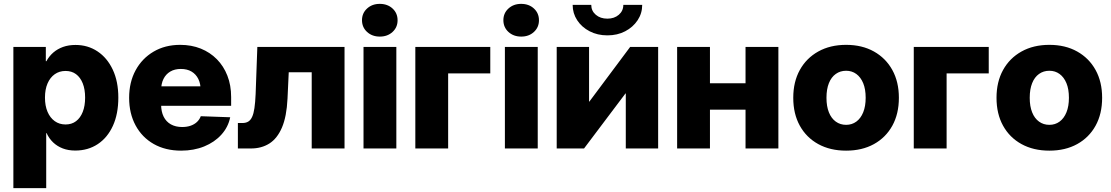

<svg xmlns="http://www.w3.org/2000/svg" viewBox="-20 -764 5719 988"><path d="M48.8 204.1V-522.5H215.8V-449.2H218.8Q232.9 -475.1 254.4 -493.7Q275.9 -512.2 304.4 -522.5Q333 -532.7 368.7 -532.7Q432.1 -532.7 481.9 -499.5Q531.7 -466.3 560.3 -405.5Q588.9 -344.7 588.9 -261.7Q588.9 -177.7 561 -116.7Q533.2 -55.7 483.2 -22.5Q433.1 10.7 367.2 10.7Q331.5 10.7 303 -0.2Q274.4 -11.2 253.4 -31.2Q232.4 -51.3 219.7 -79.1H217.8V204.1ZM317.4 -123.5Q349.1 -123.5 371.3 -140.4Q393.6 -157.2 405.8 -188.2Q418 -219.2 418 -261.7Q418 -304.2 405.8 -335Q393.6 -365.7 371.3 -382.3Q349.1 -398.9 317.4 -398.9Q285.6 -398.9 261.7 -382.1Q237.8 -365.2 224.6 -334.5Q211.4 -303.7 211.4 -261.7Q211.4 -219.7 224.6 -188.7Q237.8 -157.7 261.7 -140.6Q285.6 -123.5 317.4 -123.5Z M912.1 11.2Q831.5 11.2 771.2 -22.9Q710.9 -57.1 677.7 -118.7Q644.5 -180.2 644.5 -260.7Q644.5 -340.8 677.7 -402.1Q710.9 -463.4 770.3 -498.3Q829.6 -533.2 907.2 -533.2Q965.3 -533.2 1013.2 -513.9Q1061 -494.6 1095.9 -459.2Q1130.9 -423.8 1150.1 -374.5Q1169.4 -325.2 1169.4 -264.6V-219.7H700.2V-319.8H1089.8L1012.7 -298.8Q1012.7 -333 1000.5 -357.7Q988.3 -382.3 965.6 -395.8Q942.9 -409.2 910.6 -409.2Q878.9 -409.2 856.2 -395.8Q833.5 -382.3 821.3 -357.9Q809.1 -333.5 809.1 -299.3V-226.1Q809.1 -189.9 822 -163.8Q835 -137.7 859.4 -124Q883.8 -110.4 917.5 -110.4Q941.9 -110.4 961.2 -117.2Q980.5 -124 993.7 -136.5Q1006.8 -148.9 1013.2 -166L1164.6 -160.6Q1154.3 -109.9 1119.1 -71Q1084 -32.2 1030.8 -10.5Q977.5 11.2 912.1 11.2Z M1204.1 0V-130.9H1226.6Q1245.1 -130.9 1257.3 -138.2Q1269.5 -145.5 1277.3 -162.4Q1285.2 -179.2 1289.3 -207.8Q1293.5 -236.3 1295.4 -279.3L1304.2 -522.5H1752.9V0H1584V-392.1H1465.8L1459.5 -256.8Q1455.1 -164.1 1430.9 -107.7Q1406.7 -51.3 1366.2 -25.6Q1325.7 0 1271.5 0Z M1850.6 0V-522.5H2019.5V0ZM1934.6 -575.7Q1895 -575.7 1868.9 -599.6Q1842.8 -623.5 1842.8 -660.2Q1842.8 -696.3 1868.9 -720.2Q1895 -744.1 1934.1 -744.1Q1974.1 -744.1 2000 -720.2Q2025.9 -696.3 2025.9 -659.7Q2025.9 -623.5 2000 -599.6Q1974.1 -575.7 1934.6 -575.7Z M2502.9 -522.5V-386.2H2286.1V0H2117.2V-522.5Z M2578.1 0V-522.5H2747.1V0ZM2662.1 -575.7Q2622.6 -575.7 2596.4 -599.6Q2570.3 -623.5 2570.3 -660.2Q2570.3 -696.3 2596.4 -720.2Q2622.6 -744.1 2661.6 -744.1Q2701.7 -744.1 2727.5 -720.2Q2753.4 -696.3 2753.4 -659.7Q2753.4 -623.5 2727.5 -599.6Q2701.7 -575.7 2662.1 -575.7Z M3366.7 0H3200.2V-283.2H3198.7L2985.4 0H2844.7V-522.5H3011.2V-241.2H3012.7L3222.7 -522.5H3366.7ZM3105.5 -582Q3054.7 -582 3014.2 -603Q2973.6 -624 2950.2 -659.7Q2926.8 -695.3 2926.8 -738.8H3022.5Q3022.5 -708 3045.9 -688Q3069.3 -668 3105.5 -668Q3141.1 -668 3164.3 -688Q3187.5 -708 3187.5 -738.8H3284.7Q3284.7 -695.3 3261 -659.7Q3237.3 -624 3197 -603Q3156.7 -582 3105.5 -582Z M3864.7 -335.4V-199.7H3585V-335.4ZM3633.3 -522.5V0H3464.4V-522.5ZM3985.4 -522.5V0H3816.4V-522.5Z M4334 11.2Q4252 11.2 4190.7 -22.5Q4129.4 -56.2 4095.7 -117.2Q4062 -178.2 4062 -260.7Q4062 -342.8 4095.7 -403.8Q4129.4 -464.8 4190.7 -499Q4252 -533.2 4334 -533.2Q4416 -533.2 4477.1 -499Q4538.1 -464.8 4571.8 -403.8Q4605.5 -342.8 4605.5 -260.7Q4605.5 -178.2 4571.8 -117.2Q4538.1 -56.2 4477.1 -22.5Q4416 11.2 4334 11.2ZM4334 -121.6Q4363.8 -121.6 4386.5 -138.2Q4409.2 -154.8 4421.9 -186Q4434.6 -217.3 4434.6 -260.7Q4434.6 -305.2 4421.9 -335.9Q4409.2 -366.7 4386.5 -383.3Q4363.8 -399.9 4334 -399.9Q4303.7 -399.9 4280.8 -383.5Q4257.8 -367.2 4245.4 -336.2Q4232.9 -305.2 4232.9 -260.7Q4232.9 -216.8 4245.4 -185.8Q4257.8 -154.8 4280.8 -138.2Q4303.7 -121.6 4334 -121.6Z M5067.9 -522.5V-386.2H4851.1V0H4682.1V-522.5Z M5379.9 11.2Q5297.9 11.2 5236.6 -22.5Q5175.3 -56.2 5141.6 -117.2Q5107.9 -178.2 5107.9 -260.7Q5107.9 -342.8 5141.6 -403.8Q5175.3 -464.8 5236.6 -499Q5297.9 -533.2 5379.9 -533.2Q5461.9 -533.2 5522.9 -499Q5584 -464.8 5617.7 -403.8Q5651.4 -342.8 5651.4 -260.7Q5651.4 -178.2 5617.7 -117.2Q5584 -56.2 5522.9 -22.5Q5461.9 11.2 5379.9 11.2ZM5379.9 -121.6Q5409.7 -121.6 5432.4 -138.2Q5455.1 -154.8 5467.8 -186Q5480.5 -217.3 5480.5 -260.7Q5480.5 -305.2 5467.8 -335.9Q5455.1 -366.7 5432.4 -383.3Q5409.7 -399.9 5379.9 -399.9Q5349.6 -399.9 5326.7 -383.5Q5303.7 -367.2 5291.3 -336.2Q5278.8 -305.2 5278.8 -260.7Q5278.8 -216.8 5291.3 -185.8Q5303.7 -154.8 5326.7 -138.2Q5349.6 -121.6 5379.9 -121.6Z"/></svg>

Font: Inter 28pt ExtraBold
Style: Regular
Weight: 800
Designer: Rasmus Andersson
Foundry: rsms
Version: Version 4.001;git-66647c0bb